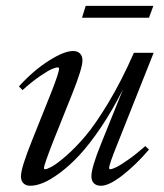

<svg xmlns="http://www.w3.org/2000/svg" viewBox="-20 -608 548 640"><path d="M253.4 -548.8 265.6 -588.4H491.2L476.6 -548.8ZM81.1 11.2Q66.4 11.2 58.1 2.9Q49.8 -5.4 49.8 -20.5Q49.8 -48.3 87.9 -142.6L150.4 -298.8Q176.8 -365.7 176.8 -378.9Q176.8 -383.3 172.9 -383.3Q166 -383.3 153.1 -377.9Q140.1 -372.6 113.3 -354.2Q86.4 -335.9 55.2 -307.6L43 -319.8Q90.3 -372.1 141.8 -405Q193.4 -438 223.6 -438Q238.3 -438 246.6 -429.7Q254.9 -421.4 254.9 -406.7Q254.9 -380.9 221.2 -296.4L156.7 -135.3Q126.5 -57.6 126.5 -47.9Q126.5 -43.9 130.4 -43.9Q136.2 -43.9 152.1 -52.2Q168 -60.5 199 -87.2Q230 -113.8 263.9 -153.6Q297.9 -193.4 342 -266.8Q386.2 -340.3 426.3 -432.1H492.2L371.1 -127.4Q343.8 -60.1 343.8 -48.3Q343.8 -43.9 347.7 -43.9Q353.5 -43.9 367.7 -50.8Q381.8 -57.6 408.2 -76.2Q434.6 -94.7 464.4 -121.1L476.6 -109.4Q433.1 -58.6 388.4 -23.7Q343.8 11.2 316.4 11.2Q301.3 11.2 293 2.9Q284.7 -5.4 284.7 -20.5Q284.7 -49.8 317.4 -129.9L390.1 -310.5Q355 -240.7 316.7 -183.8Q278.3 -127 245.4 -91.6Q212.4 -56.2 180.2 -32.2Q147.9 -8.3 124 1.5Q100.1 11.2 81.1 11.2Z"/></svg>

Font: Elstob 14pt
Style: Italic
Weight: 400
Italic angle: -20°
Designer: Peter S. Baker
Version: Version 1.015